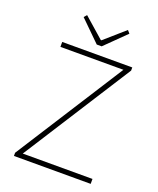

<svg xmlns="http://www.w3.org/2000/svg" viewBox="-153 -932 844 1025"><g transform="rotate(20 269.0 -420.0)"><path d="M264 -710H292L408 -824L394 -840L280 -740H276L162 -840L148 -824L264 -710ZM52 0H488V-28H92L484 -642V-660H86V-632H444L52 -18V0Z"/></g></svg>

Font: Assistant ExtraLight
Style: Regular
Weight: 275
Designer: Hebrew By Ben Nathan, Latin by Paul Hunt
Version: Version 2.001;PS 002.001;hotconv 1.0.88;makeotf.lib2.5.64775